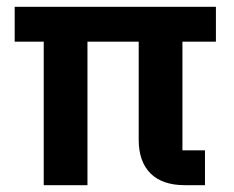

<svg xmlns="http://www.w3.org/2000/svg" viewBox="-20 -542 685 562"><path d="M514 -102H580V0H521Q455 0 420.5 -34.5Q386 -69 386 -133V-420H236V0H108V-420H23V-522H612V-420H514Z"/></svg>

Font: IBM Plex Sans Arabic SmBld
Style: Regular
Weight: 600
Designer: Mike Abbink, Paul van der Laan, Pieter van Rosmalen, Wael Morcos, Khajak Apelian
Foundry: Bold Monday
Version: Version 1.005